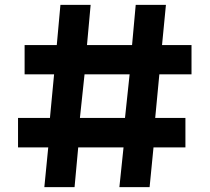

<svg xmlns="http://www.w3.org/2000/svg" viewBox="-20 -755 860 788"><path d="M645 -570H766V-450H634L617 -271H741V-150H610L594 13H470L487 -150H301L286 13H162L178 -150H54V-271H185L202 -450H81V-570H213L228 -735H352L337 -570H522L537 -735H661ZM308 -271H493L512 -450H327Z"/></svg>

Font: SUITE ExtraBold
Style: Regular
Weight: 800
Designer: Sun
Foundry: Sun
Version: Version 2.040